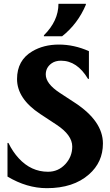

<svg xmlns="http://www.w3.org/2000/svg" viewBox="-20 -982 582 1012"><path d="M432.6 -961.9V-957Q390.1 -856.4 307.6 -791H211.4V-795.9Q288.1 -872.1 288.1 -961.9ZM227.1 9.8Q121.6 9.8 19.5 -51.3V-228.5H24.4Q47.4 -181.6 78.6 -147.9Q144 -76.7 232.9 -76.7Q287.1 -76.7 324.2 -116.7Q360.8 -156.2 360.8 -209.5Q360.8 -270 277.8 -324.7L191.9 -381.3Q69.8 -461.9 69.8 -565.4Q69.8 -664.1 149.9 -711.4Q210 -747.1 290.3 -747.1Q370.6 -747.1 448.7 -712.4V-566.4H443.8Q386.7 -662.1 301.3 -662.1Q272 -662.1 252.4 -648.4Q221.2 -626.5 221.2 -589.4Q221.2 -541 294.9 -492.7L374 -440.9Q522.5 -343.8 522.5 -225.6Q522.5 -127 448.7 -62.5Q366.7 9.8 227.1 9.8Z"/></svg>

Font: Classica
Style: Bold
Weight: 700
Designer: Wojciech Kalinowski "wmk69" (wmk69@o2.pl)
Foundry: Wojciech Kalinowski "wmk69" (wmk69@o2.pl)
Version: Version 2.1.1; 2021-05-14